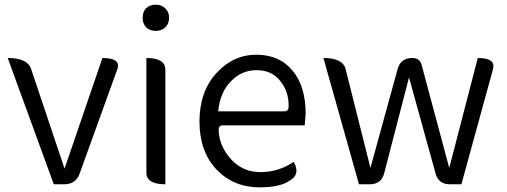

<svg xmlns="http://www.w3.org/2000/svg" viewBox="-20 -788 2167 821"><path d="M210 0 13 -540Q98 -540 113 -493L256 -67L418 -540Q498 -540 482 -493L321 -47Q305 0 255 0Z M687 0Q606 0 606 -50V-540Q687 -540 687 -490V0ZM687 -671Q671 -656 646 -656Q621 -656 605 -671Q590 -687 590 -712Q590 -738 605 -753Q621 -768 646 -768Q671 -768 687 -752Q703 -737 703 -712Q703 -687 687 -671Z M1089 13Q979 13 906 -63Q833 -140 833 -268Q833 -396 905 -475Q977 -554 1076 -554Q1175 -554 1231 -486Q1287 -419 1287 -301L1283 -252H933Q914 -252 915 -230Q918 -162 968 -107Q1018 -52 1094 -52Q1171 -52 1236 -96Q1266 -42 1219 -16Q1180 13 1089 13ZM913 -312H1196Q1215 -312 1214 -335Q1215 -397 1178 -442Q1142 -488 1077 -488Q1013 -488 967 -440Q921 -393 913 -312Z M1515 0 1363 -540Q1446 -540 1458 -492L1564 -70L1680 -492Q1693 -540 1743 -540Q1775 -540 1783 -510L1901 -70L2023 -540Q2101 -540 2088 -492L1953 0H1904Q1854 0 1842 -48L1729 -457L1623 -48Q1611 0 1561 0Z"/></svg>

Font: Swei Half Moon CJK TC
Style: DemiLight
Weight: 350
Version: Version 2.125